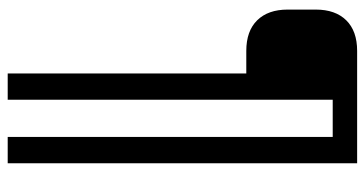

<svg xmlns="http://www.w3.org/2000/svg" viewBox="-250 -490 970 511"><g transform="rotate(90 235.5 -235.0)"><path d="M415 -700V230H345V-635H246V230H176V-405H116Q63 -405 34.5 -434Q6 -463 6 -515V-590Q6 -642 34.5 -671Q63 -700 116 -700Z"/></g></svg>

Font: Strong
Style: Regular
Weight: 400
Designer: Roman Shchyukin (Gaslight Type Foundry)
Foundry: Cyreal (www.cyreal.org)
Version: Version 1.001